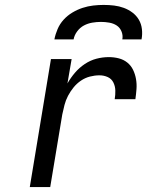

<svg xmlns="http://www.w3.org/2000/svg" viewBox="-20 -760 640 780"><path d="M101 0 187 -520H271L254 -421Q267 -444 284.5 -464.5Q302 -485 324.5 -500Q347 -515 372 -521.5Q397 -528 422 -528Q443 -528 462.5 -523Q482 -518 497 -506Q512 -494 520.5 -476.5Q529 -459 532.5 -439Q536 -419 534.5 -398.5Q533 -378 530 -357H446Q449 -375 448.5 -392.5Q448 -410 440.5 -425Q433 -440 417.5 -447Q402 -454 384 -454Q365 -454 345.5 -449Q326 -444 309 -432.5Q292 -421 279 -405Q266 -389 256.5 -371Q247 -353 242 -333.5Q237 -314 233 -295L184 0ZM201 -600Q205 -621 214 -642Q223 -663 238.5 -680Q254 -697 274 -709Q294 -721 315.5 -728Q337 -735 358.5 -737.5Q380 -740 401 -740Q423 -740 443.5 -737.5Q464 -735 483 -728Q502 -721 518 -709Q534 -697 544 -680Q554 -663 556.5 -642Q559 -621 555 -600H477Q480 -617 473.5 -632.5Q467 -648 454 -656.5Q441 -665 424 -668Q407 -671 390 -671Q373 -671 355 -668Q337 -665 321 -656.5Q305 -648 293.5 -632.5Q282 -617 279 -600Z"/></svg>

Font: Iosevka SS04 Extended Oblique
Style: Regular
Weight: 400
Width: 7
Italic angle: -9°
Monospace: yes
Designer: Belleve Invis
Foundry: Belleve Invis
Version: Version 19.0.0; ttfautohint (v1.8.4)